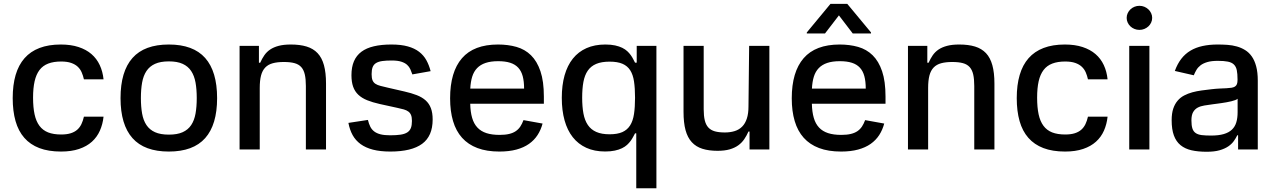

<svg xmlns="http://www.w3.org/2000/svg" viewBox="-20 -787 6713 1011"><path d="M46.9 -270.2Q46.9 -339.5 62.3 -392.2Q77.8 -445 109.2 -480.6Q140.6 -516.3 188.2 -534.4Q235.8 -552.6 300.1 -552.6Q353.3 -552.6 393.5 -539.4Q433.6 -526.3 461.5 -502.3Q489.3 -478.3 505.1 -444.4Q521 -410.5 525.2 -369.3H421.9Q417.6 -388.5 410.3 -405.5Q403.1 -422.6 389.6 -435.4Q376.1 -448.2 354.9 -455.6Q333.8 -463.1 301.8 -463.1Q262.1 -463.1 233.8 -452.2Q205.6 -441.4 188 -418.3Q170.5 -395.2 162.3 -359.2Q154.1 -323.2 154.1 -272.7Q154.1 -221.6 162.1 -184.8Q170.1 -148.1 187.7 -124.5Q205.3 -100.9 233.3 -89.8Q261.4 -78.8 301.8 -78.8Q331.3 -78.8 351.9 -85.2Q372.5 -91.6 386.4 -103.7Q400.2 -115.8 408.6 -133.2Q416.9 -150.6 421.9 -172.6H525.2Q521 -132.8 506 -99.1Q491.1 -65.3 464 -40.8Q436.8 -16.3 396.5 -2.7Q356.2 11 301.1 11Q235.1 11 187.1 -7.3Q139.2 -25.6 108 -61.3Q76.7 -96.9 61.8 -149.5Q46.9 -202.1 46.9 -270.2Z M614.7 -270.2Q614.7 -410.9 677.6 -481.7Q740.4 -552.6 869 -552.6Q997.5 -552.6 1060.4 -481.7Q1123.2 -410.9 1123.2 -270.2Q1123.2 -130.3 1060.4 -59.7Q997.5 11 869 11Q740.4 11 677.6 -59.7Q614.7 -130.3 614.7 -270.2ZM721.9 -270.6Q721.9 -224.8 728.3 -188.9Q734.7 -153.1 751.2 -128.4Q767.8 -103.7 796.3 -90.9Q824.9 -78.1 869.3 -78.1Q913.4 -78.1 941.8 -90.9Q970.2 -103.7 986.7 -128.4Q1003.2 -153.1 1009.6 -188.9Q1016 -224.8 1016 -270.6Q1016 -316.4 1009.6 -352.3Q1003.2 -388.1 986.7 -413Q970.2 -437.9 941.8 -450.8Q913.4 -463.8 869.3 -463.8Q824.9 -463.8 796.3 -450.8Q767.8 -437.9 751.2 -413Q734.7 -388.1 728.3 -352.3Q721.9 -316.4 721.9 -270.6Z M1343.4 -545.5V-456.7H1350.1Q1359.7 -478.3 1372 -496.1Q1384.2 -513.8 1402.7 -526.3Q1421.2 -538.7 1447.4 -545.6Q1473.7 -552.6 1511 -552.6Q1559.7 -552.6 1594.6 -541.9Q1629.6 -531.2 1652.3 -507.1Q1675.1 -483 1685.9 -443.5Q1696.7 -404.1 1696.7 -346.9V0H1590.6V-334.2Q1590.6 -370.4 1585 -394.7Q1579.5 -419 1566.2 -433.8Q1552.9 -448.5 1530.7 -454.5Q1508.5 -460.6 1474.8 -460.6Q1440.3 -460.6 1416.2 -454Q1392 -447.4 1376.8 -431.6Q1361.5 -415.8 1354.6 -389.6Q1347.7 -363.3 1347.7 -323.9V0H1241.5V-545.5Z M1917.3 -155.5Q1922.2 -135.3 1929.7 -120.2Q1937.1 -105.1 1950.3 -95Q1963.4 -84.9 1983.7 -79.7Q2003.9 -74.6 2034.4 -74.6Q2067.1 -74.6 2089.1 -77.9Q2111.2 -81.3 2124.5 -89.8Q2137.8 -98.4 2143.5 -112.9Q2149.1 -127.5 2149.1 -149.9Q2149.1 -169.4 2144.5 -180.9Q2139.9 -192.5 2130.3 -199.6Q2120.7 -206.7 2106.4 -210.8Q2092 -214.8 2072.1 -219.1L1979.8 -239.3Q1941.4 -247.9 1913.4 -259.2Q1885.3 -270.6 1866.8 -288Q1848.4 -305.4 1839.5 -330.4Q1830.6 -355.5 1830.6 -391Q1830.6 -433.9 1843.8 -464.5Q1856.9 -495 1883.2 -514.6Q1909.4 -534.1 1948.9 -543.3Q1988.3 -552.6 2041.2 -552.6Q2092 -552.6 2127.5 -542.6Q2163 -532.7 2187 -514.2Q2210.9 -495.7 2225.1 -470Q2239.3 -444.2 2247.5 -412.3L2151.3 -395.2Q2146.7 -409.1 2140.8 -422.2Q2134.9 -435.4 2123.6 -445.7Q2112.2 -456 2093 -462.2Q2073.9 -468.4 2042.3 -468.4Q2013.1 -468.4 1992.9 -465.6Q1972.7 -462.7 1960 -454.9Q1947.4 -447.1 1942.1 -433.1Q1936.8 -419 1936.8 -396.7Q1936.8 -376.1 1941.6 -364.3Q1946.4 -352.6 1956.9 -345.7Q1967.3 -338.8 1983.7 -334.7Q2000 -330.6 2022.4 -325.3L2109 -305.4Q2146.7 -296.9 2174.5 -286Q2202.4 -275.2 2221.1 -258.5Q2239.7 -241.8 2248.9 -217.5Q2258.2 -193.2 2258.2 -157.7Q2258.2 -70.3 2202.8 -29.7Q2147.4 11 2035.2 11Q1982.6 11 1944.1 1.1Q1905.5 -8.9 1878.9 -28.2Q1852.3 -47.6 1836.8 -75.6Q1821.4 -103.7 1814.6 -139.9Z M2350.1 -269.2Q2350.1 -408.4 2412.6 -480.5Q2475.1 -552.6 2602.3 -552.6Q2655.2 -552.6 2699.6 -540Q2744 -527.3 2775.9 -496.1Q2807.9 -464.8 2825.8 -411.9Q2843.8 -359 2843.8 -278.4V-240.8H2456Q2457 -197.4 2466.1 -166.4Q2475.1 -135.3 2493.8 -115.4Q2512.4 -95.5 2541.2 -86.1Q2570 -76.7 2610.8 -76.7Q2640.3 -76.7 2660.9 -81.7Q2681.5 -86.6 2695.8 -96.4Q2710.2 -106.2 2719.8 -120.7Q2729.4 -135.3 2736.5 -154.5L2837 -136.4Q2828.1 -103 2810.5 -75.8Q2793 -48.7 2765.4 -29.3Q2737.9 -9.9 2699.4 0.5Q2660.9 11 2609.7 11Q2542.6 11 2493.8 -7.5Q2445 -25.9 2413 -61.6Q2381 -97.3 2365.6 -149.5Q2350.1 -201.7 2350.1 -269.2ZM2456.3 -320.3H2739.7Q2739.7 -358.3 2732.4 -385.7Q2725.1 -413 2708.8 -430.6Q2692.5 -448.2 2666.5 -456.5Q2640.6 -464.8 2603 -464.8Q2563.9 -464.8 2536.8 -455.6Q2509.6 -446.4 2492.2 -428.3Q2474.8 -410.2 2466.4 -383.2Q2458.1 -356.2 2456.3 -320.3Z M3167.3 -552.6Q3197.1 -552.6 3218.9 -547.8Q3240.8 -543 3256.6 -535.2Q3272.4 -527.3 3283 -517.4Q3293.7 -507.5 3301.3 -496.8Q3308.9 -486.2 3314.1 -475.9Q3319.2 -465.6 3323.9 -457H3332.7V-545.5H3436.4V204.5H3330.3V-84.9H3323.9Q3319.2 -76.3 3313.7 -65.9Q3308.2 -55.4 3300.4 -44.7Q3292.6 -34.1 3281.8 -24.1Q3271 -14.2 3255 -6.4Q3239 1.4 3217.3 6Q3195.7 10.7 3166.2 10.7Q3110.1 10.7 3067.5 -8.7Q3024.9 -28.1 2996.1 -64.5Q2967.3 -100.9 2952.8 -153.2Q2938.2 -205.6 2938.2 -271.7Q2938.2 -338.1 2952.9 -390.3Q2967.7 -442.5 2996.6 -478.5Q3025.6 -514.6 3068.4 -533.6Q3111.2 -552.6 3167.3 -552.6ZM3045.5 -272.7Q3045.5 -225.1 3052.2 -189.1Q3058.9 -153.1 3075.5 -128.7Q3092 -104.4 3119.9 -92.2Q3147.7 -79.9 3190 -79.9Q3230.8 -79.9 3256.9 -91.4Q3283 -103 3297.9 -126.6Q3312.9 -150.2 3318.4 -186.6Q3323.9 -223 3323.9 -272.7Q3323.9 -322.1 3318.5 -358Q3313.2 -393.8 3298.5 -416.9Q3283.7 -440 3257.6 -451.2Q3231.5 -462.4 3190 -462.4Q3147.4 -462.4 3119.3 -450.5Q3091.3 -438.6 3074.9 -414.8Q3058.6 -391 3052 -355.5Q3045.5 -320 3045.5 -272.7Z M3685.4 -545.5V-211.3Q3685.4 -176.8 3691.1 -153.4Q3696.7 -130 3709.7 -115.8Q3722.7 -101.6 3744 -95.5Q3765.3 -89.5 3796.5 -89.5Q3825.6 -89.5 3848.7 -96.8Q3871.8 -104 3888 -120.4Q3904.1 -136.7 3912.6 -162.8Q3921.2 -188.9 3921.2 -226.2L3924.7 -545.5H4031.2V0H3926.8V-94.5H3921.2Q3911.6 -72.8 3899 -54.2Q3886.4 -35.5 3867.5 -21.8Q3848.7 -8.2 3822.1 -0.5Q3795.5 7.1 3758.2 7.1Q3712.4 7.1 3678.6 -3.6Q3644.9 -14.2 3622.7 -38.4Q3600.5 -62.5 3589.8 -101.7Q3579.2 -141 3579.2 -198.5V-545.5Z M4149.1 -269.2Q4149.1 -408.4 4211.6 -480.5Q4274.1 -552.6 4401.3 -552.6Q4454.2 -552.6 4498.6 -540Q4543 -527.3 4574.9 -496.1Q4606.9 -464.8 4624.8 -411.9Q4642.8 -359 4642.8 -278.4V-240.8H4255Q4256 -197.4 4265.1 -166.4Q4274.1 -135.3 4292.8 -115.4Q4311.4 -95.5 4340.2 -86.1Q4369 -76.7 4409.8 -76.7Q4439.3 -76.7 4459.9 -81.7Q4480.5 -86.6 4494.9 -96.4Q4509.2 -106.2 4518.8 -120.7Q4528.4 -135.3 4535.5 -154.5L4636 -136.4Q4627.1 -103 4609.6 -75.8Q4592 -48.7 4564.5 -29.3Q4536.9 -9.9 4498.4 0.5Q4459.9 11 4408.7 11Q4341.6 11 4292.8 -7.5Q4244 -25.9 4212 -61.6Q4180 -97.3 4164.6 -149.5Q4149.1 -201.7 4149.1 -269.2ZM4538.7 -320.3Q4538.7 -358.3 4531.4 -385.7Q4524.1 -413 4507.8 -430.6Q4491.5 -448.2 4465.6 -456.5Q4439.6 -464.8 4402 -464.8Q4362.9 -464.8 4335.8 -455.6Q4308.6 -446.4 4291.2 -428.3Q4273.8 -410.2 4265.4 -383.2Q4257.1 -356.2 4255.3 -320.3ZM4353 -766.7H4441.4L4566.4 -616.1V-610.8H4470.2L4397.4 -706L4324.2 -610.8H4228.3V-616.1Z M4862.9 -545.5V-456.7H4869.7Q4879.3 -478.3 4891.5 -496.1Q4903.8 -513.8 4922.2 -526.3Q4940.7 -538.7 4967 -545.6Q4993.3 -552.6 5030.5 -552.6Q5079.2 -552.6 5114.2 -541.9Q5149.1 -531.2 5171.9 -507.1Q5194.6 -483 5205.4 -443.5Q5216.3 -404.1 5216.3 -346.9V0H5110.1V-334.2Q5110.1 -370.4 5104.6 -394.7Q5099.1 -419 5085.8 -433.8Q5072.4 -448.5 5050.2 -454.5Q5028.1 -460.6 4994.3 -460.6Q4959.9 -460.6 4935.7 -454Q4911.6 -447.4 4896.3 -431.6Q4881 -415.8 4874.1 -389.6Q4867.2 -363.3 4867.2 -323.9V0H4761V-545.5Z M5333.8 -270.2Q5333.8 -339.5 5349.3 -392.2Q5364.7 -445 5396.1 -480.6Q5427.6 -516.3 5475.1 -534.4Q5522.7 -552.6 5587 -552.6Q5640.3 -552.6 5680.4 -539.4Q5720.5 -526.3 5748.4 -502.3Q5776.3 -478.3 5792.1 -444.4Q5807.9 -410.5 5812.1 -369.3H5708.8Q5704.5 -388.5 5697.3 -405.5Q5690 -422.6 5676.5 -435.4Q5663 -448.2 5641.9 -455.6Q5620.7 -463.1 5588.8 -463.1Q5549 -463.1 5520.8 -452.2Q5492.5 -441.4 5475 -418.3Q5457.4 -395.2 5449.2 -359.2Q5441.1 -323.2 5441.1 -272.7Q5441.1 -221.6 5449 -184.8Q5457 -148.1 5474.6 -124.5Q5492.2 -100.9 5520.2 -89.8Q5548.3 -78.8 5588.8 -78.8Q5618.3 -78.8 5638.8 -85.2Q5659.4 -91.6 5673.3 -103.7Q5687.1 -115.8 5695.5 -133.2Q5703.8 -150.6 5708.8 -172.6H5812.1Q5807.9 -132.8 5793 -99.1Q5778.1 -65.3 5750.9 -40.8Q5723.7 -16.3 5683.4 -2.7Q5643.1 11 5588.1 11Q5522 11 5474.1 -7.3Q5426.1 -25.6 5394.9 -61.3Q5363.6 -96.9 5348.7 -149.5Q5333.8 -202.1 5333.8 -270.2Z M5926.1 0V-545.5H6032.3V0ZM5912.6 -692.8Q5912.6 -706 5918 -717.5Q5923.3 -729 5932.4 -737.7Q5941.4 -746.4 5953.7 -751.4Q5965.9 -756.4 5979.8 -756.4Q5993.6 -756.4 6005.7 -751.4Q6017.8 -746.4 6027 -737.7Q6036.2 -729 6041.5 -717.5Q6046.9 -706 6046.9 -692.8Q6046.9 -679.7 6041.5 -668.1Q6036.2 -656.6 6027 -648.1Q6017.8 -639.6 6005.7 -634.6Q5993.6 -629.6 5979.8 -629.6Q5965.9 -629.6 5953.7 -634.6Q5941.4 -639.6 5932.4 -648.1Q5923.3 -656.6 5918 -668.1Q5912.6 -679.7 5912.6 -692.8Z M6149.5 -154.1Q6149.5 -189.6 6157.8 -214.7Q6166.2 -239.7 6180.8 -256.7Q6195.3 -273.8 6215.4 -284.3Q6235.4 -294.7 6258.5 -301Q6281.6 -307.2 6307.2 -310.7Q6332.7 -314.3 6358.7 -317.1Q6383.2 -320 6402.9 -320.8Q6422.6 -321.7 6437.9 -322.4Q6453.1 -323.2 6464.3 -324.9Q6475.5 -326.7 6482.6 -331.1Q6489.7 -335.6 6493.1 -343.9Q6496.4 -352.3 6496.4 -366.5V-369Q6496.4 -398.8 6492.4 -417.8Q6488.3 -436.8 6476.9 -447.6Q6465.6 -458.5 6445.3 -462.5Q6425.1 -466.6 6392.8 -466.6Q6359.4 -466.6 6337.5 -460.2Q6315.7 -453.8 6301.8 -443.2Q6288 -432.5 6280 -418.9Q6272 -405.2 6266 -390.6L6166.2 -413.4Q6179.7 -450.6 6200.1 -477.1Q6220.5 -503.6 6248.4 -520.2Q6276.3 -536.9 6312 -544.7Q6347.7 -552.6 6391.3 -552.6Q6417.6 -552.6 6443.4 -550.8Q6469.1 -549 6492.5 -542.4Q6516 -535.9 6536.2 -523.4Q6556.5 -511 6571.4 -489.9Q6586.3 -468.8 6594.6 -437.5Q6603 -406.2 6603 -362.2V0H6499.3V-74.6H6495Q6487.6 -59.3 6476.6 -43.9Q6465.6 -28.4 6447.3 -16Q6429 -3.6 6401.6 4.3Q6374.3 12.1 6333.8 12.1Q6288.4 12.1 6253.9 4.3Q6219.5 -3.6 6196.2 -22.7Q6172.9 -41.9 6161.2 -73.9Q6149.5 -105.8 6149.5 -154.1ZM6356.9 -73.2Q6396.7 -73.2 6423.5 -81Q6450.3 -88.8 6466.6 -104.2Q6483 -119.7 6489.9 -142.8Q6496.8 -165.8 6496.8 -196.7V-267Q6492.9 -263.1 6484.2 -259.9Q6475.5 -256.7 6463.6 -253.7Q6451.7 -250.7 6438.2 -248.4Q6424.7 -246.1 6411.4 -244.1Q6398.1 -242.2 6386 -240.6Q6373.9 -239 6365.4 -237.9Q6342.3 -234.7 6321.9 -231.5Q6301.5 -228.3 6286.4 -220.2Q6271.3 -212 6262.4 -196.4Q6253.6 -180.8 6253.6 -152.7Q6253.6 -126.4 6258.7 -110.6Q6263.8 -94.8 6275.9 -86.5Q6288 -78.1 6307.9 -75.6Q6327.8 -73.2 6356.9 -73.2Z"/></svg>

Font: Cannonade Med
Style: Regular
Weight: 500
Designer: Rasmus Andersson
Foundry: rsms
Version: Version 3.012;git-f93a4a705